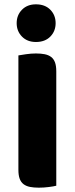

<svg xmlns="http://www.w3.org/2000/svg" viewBox="-20 -862 345 887"><path d="M57 -755Q57 -792 81.5 -817Q106 -842 146 -842Q188 -842 212.5 -817Q237 -792 237 -755Q237 -718 212.5 -693Q188 -668 146 -668Q106 -668 81.5 -693Q57 -718 57 -755ZM240 -4Q229 -1 205.5 2Q182 5 159 5Q136 5 118.5 1.5Q101 -2 89 -11Q77 -20 71 -36Q65 -52 65 -78V-606Q76 -608 100 -611.5Q124 -615 146 -615Q169 -615 186.5 -611.5Q204 -608 216 -599Q228 -590 234 -574Q240 -558 240 -532Z"/></svg>

Font: Baloo Chettan
Style: Regular
Weight: 400
Designer: Maithili Shingre and Ek Type
Foundry: Ek Type
Version: Version 1.443;PS 1.000;hotconv 16.6.51;makeotf.lib2.5.65220;